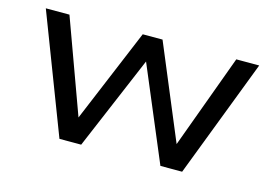

<svg xmlns="http://www.w3.org/2000/svg" viewBox="-72 -637 1108 777"><g transform="rotate(15 481.5 -248.0)"><path d="M224 0 34 -496H133L277 -101H275L440 -496H523L688 -101H687L832 -496H928L738 0H647L479 -399H484L315 0Z"/></g></svg>

Font: Nunito Sans 7pt SemiExpanded
Style: Regular
Weight: 400
Width: 6
Designer: Vernon Adams
Foundry: Vernon Adams
Version: Version 3.101;gftools[0.9.27]